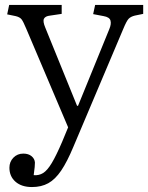

<svg xmlns="http://www.w3.org/2000/svg" viewBox="-20 -525 599 775"><path d="M109 230Q67 230 42.5 208.5Q18 187 18 152Q18 128 34 111.5Q50 95 74 95Q95 95 107.5 105.5Q120 116 121 131Q121 137 120 149.5Q119 162 116 182Q137 184 154 173.5Q171 163 189 133Q207 103 231 47L255 -11L86 -409Q74 -438 67 -447Q60 -456 43 -460L9 -467L17 -505H229V-469L182 -462Q163 -460 157.5 -449.5Q152 -439 163 -413L291 -98H295L421 -407Q430 -428 426 -442Q422 -456 398 -460L356 -468L364 -505H558V-469L524 -462Q508 -458 499.5 -449.5Q491 -441 477 -407L276 68Q251 128 227 163.5Q203 199 175 214.5Q147 230 109 230Z"/></svg>

Font: Literata 12pt Light
Style: Regular
Weight: 300
Designer: Latin by Veronika Burian and Jose Scaglione. Greek by Irene Vlachou. Cyrillic by Vera Evstafieva.
Foundry: TypeTogether
Version: Version 3.002